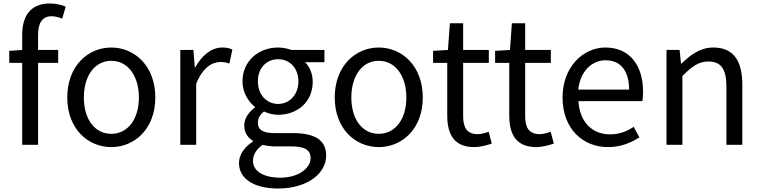

<svg xmlns="http://www.w3.org/2000/svg" viewBox="-20 -829 4354 1099"><path d="M107 0H198V-469H313V-543H198V-629C198 -699 223 -736 275 -736C294 -736 316 -731 336 -722L356 -791C331 -802 298 -809 265 -809C157 -809 107 -740 107 -630V-543L33 -538V-469H107Z M617 13C750 13 869 -91 869 -271C869 -452 750 -557 617 -557C484 -557 365 -452 365 -271C365 -91 484 13 617 13ZM617 -63C523 -63 460 -146 460 -271C460 -396 523 -481 617 -481C711 -481 775 -396 775 -271C775 -146 711 -63 617 -63Z M1012 0H1103V-349C1139 -442 1195 -474 1240 -474C1262 -474 1275 -472 1293 -465L1310 -545C1293 -554 1276 -557 1252 -557C1191 -557 1136 -513 1098 -444H1095L1087 -543H1012Z M1572 250C1740 250 1847 163 1847 62C1847 -27 1783 -67 1657 -67H1551C1478 -67 1456 -91 1456 -126C1456 -156 1471 -174 1491 -191C1515 -179 1545 -172 1572 -172C1682 -172 1770 -245 1770 -361C1770 -408 1752 -448 1726 -473H1837V-543H1648C1629 -550 1602 -557 1572 -557C1462 -557 1368 -482 1368 -363C1368 -298 1403 -246 1439 -217V-213C1411 -193 1378 -157 1378 -112C1378 -69 1399 -40 1428 -23V-19C1377 14 1348 58 1348 104C1348 198 1439 250 1572 250ZM1572 -234C1509 -234 1456 -284 1456 -363C1456 -443 1508 -490 1572 -490C1636 -490 1688 -442 1688 -363C1688 -284 1634 -234 1572 -234ZM1585 188C1487 188 1428 150 1428 92C1428 60 1444 28 1483 0C1507 6 1533 9 1553 9H1647C1719 9 1758 26 1758 76C1758 133 1689 188 1585 188Z M2148 13C2281 13 2400 -91 2400 -271C2400 -452 2281 -557 2148 -557C2015 -557 1896 -452 1896 -271C1896 -91 2015 13 2148 13ZM2148 -63C2054 -63 1991 -146 1991 -271C1991 -396 2054 -481 2148 -481C2242 -481 2306 -396 2306 -271C2306 -146 2242 -63 2148 -63Z M2695 13C2728 13 2764 3 2795 -7L2777 -75C2759 -68 2734 -61 2715 -61C2652 -61 2631 -99 2631 -166V-469H2778V-543H2631V-696H2555L2544 -543L2459 -538V-469H2540V-168C2540 -60 2579 13 2695 13Z M3050 13C3083 13 3119 3 3150 -7L3132 -75C3114 -68 3089 -61 3070 -61C3007 -61 2986 -99 2986 -166V-469H3133V-543H2986V-696H2910L2899 -543L2814 -538V-469H2895V-168C2895 -60 2934 13 3050 13Z M3460 13C3534 13 3592 -12 3640 -43L3607 -103C3567 -76 3524 -60 3471 -60C3368 -60 3297 -134 3291 -250H3657C3659 -263 3661 -282 3661 -302C3661 -457 3583 -557 3445 -557C3319 -557 3200 -447 3200 -271C3200 -92 3316 13 3460 13ZM3290 -316C3301 -422 3369 -484 3446 -484C3531 -484 3581 -425 3581 -316Z M3795 0H3886V-394C3941 -449 3979 -477 4035 -477C4107 -477 4138 -434 4138 -332V0H4229V-344C4229 -483 4177 -557 4063 -557C3989 -557 3933 -516 3881 -465H3878L3870 -543H3795Z"/></svg>

Font: Microsoft YaHei
Style: Regular
Weight: 400
Designer: Ryoko NISHIZUKA 西塚涼子 (kana, bopomofo & ideographs); Paul D. Hunt (Latin, Greek & Cyrillic); Sandoll Communications 산돌커뮤니
Foundry: Adobe
Version: Version 2.001;hotconv 1.0.111;makeotfexe 2.5.65597